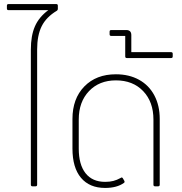

<svg xmlns="http://www.w3.org/2000/svg" viewBox="-20 -918 897 946"><path d="M257 -898Q265 -898 265 -890V-874Q265 -868 260 -865Q208 -834 185.5 -789Q163 -744 163 -674V-8Q163 0 155 0H140Q132 0 132 -8V-674Q132 -742 152 -788Q172 -834 218 -868H22Q14 -868 14 -876V-890Q14 -898 22 -898Z M337 -186V-332Q337 -432 395.5 -492Q454 -552 551 -552Q616 -552 665 -525Q714 -498 740.5 -448Q767 -398 767 -332V-8Q767 0 759 0H744Q736 0 736 -8V-329Q736 -416 685.5 -469Q635 -522 551 -522Q469 -522 418.5 -469Q368 -416 368 -329V-186Q368 -107 401.5 -64.5Q435 -22 498 -22Q521 -22 538.5 -26.5Q556 -31 574 -41Q578 -44 580.5 -43.5Q583 -43 585 -40L592 -28Q596 -21 591 -17Q556 8 498 8Q421 8 379 -42Q337 -92 337 -186Z M823 -661Q831 -661 831 -653V-640Q831 -632 823 -632H605Q597 -632 597 -640V-741H528Q520 -741 520 -749V-762Q520 -770 528 -770H602Q627 -770 627 -745V-661Z"/></svg>

Font: LINE Seed Sans TH App Thin
Style: Regular
Weight: 250
Designer: Dalton Maag Ltd | Thai characters by Cadson Demak Co.,Ltd.
Foundry: Dalton Maag Ltd
Version: Version 1.003